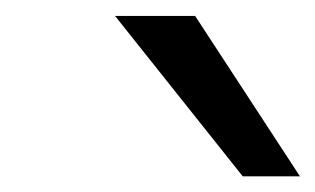

<svg xmlns="http://www.w3.org/2000/svg" viewBox="-20 -786 404 246"><path d="M230 -765.6 364.3 -560.1H291L127.4 -765.6Z"/></svg>

Font: Andika New Basic
Style: Italic
Weight: 400
Italic angle: -14°
Designer: Victor Gaultney, Annie Olsen, Julie Remington, Don Collingsworth, Eric Hays
Foundry: SIL International
Version: Version 5.500